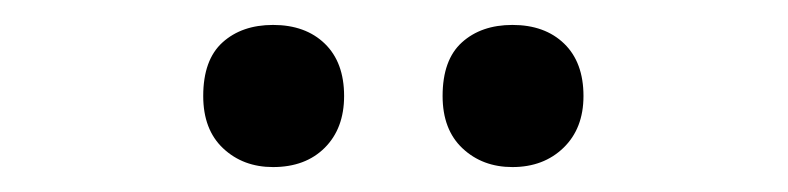

<svg xmlns="http://www.w3.org/2000/svg" viewBox="-20 -760 632 154"><path d="M199 -626Q225 -626 240.5 -641.5Q256 -657 256 -683Q256 -710 240.5 -725Q225 -740 199 -740Q174 -740 158.5 -726Q143 -712 143 -683Q143 -656 159 -641Q175 -626 199 -626ZM391 -626Q416 -626 432 -641.5Q448 -657 448 -683Q448 -710 432.5 -725Q417 -740 391 -740Q366 -740 350.5 -726Q335 -712 335 -683Q335 -656 351 -641Q367 -626 391 -626Z"/></svg>

Font: OpenSansMMV
Style: Semibold
Weight: 600
Designer: Steve Matteson
Foundry: Ascender Corporation
Version: Version 6.000